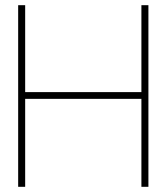

<svg xmlns="http://www.w3.org/2000/svg" viewBox="-20 -720 642 740"><path d="M525 0V-339H77V0H50V-700H77V-365H525V-700H552V0Z"/></svg>

Font: Turret Road ExtraLight
Style: Regular
Weight: 275
Designer: Noponies
Foundry: Noponies
Version: Version 1.001; ttfautohint (v1.8)